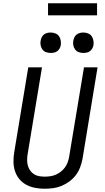

<svg xmlns="http://www.w3.org/2000/svg" viewBox="-20 -1147 640 1175"><path d="M253 8Q223 8 194.5 2.5Q166 -3 141.5 -16Q117 -29 99 -50.5Q81 -72 72 -99Q63 -126 62.5 -155.5Q62 -185 67 -215L153 -735H237L149 -203Q146 -185 146 -167.5Q146 -150 150.5 -133.5Q155 -117 164.5 -103.5Q174 -90 188 -81Q202 -72 219 -69Q236 -66 254 -66Q271 -66 288 -68.5Q305 -71 321.5 -78Q338 -85 352.5 -96.5Q367 -108 377.5 -122.5Q388 -137 394 -153.5Q400 -170 403 -187L494 -735H577L485 -175Q480 -149 470.5 -123.5Q461 -98 444.5 -76Q428 -54 405 -37Q382 -20 357 -9.5Q332 1 305.5 4.5Q279 8 253 8ZM490 -823Q475 -823 461.5 -828Q448 -833 439.5 -844.5Q431 -856 428.5 -870.5Q426 -885 429 -900Q431 -910 436 -920Q441 -930 450 -936.5Q459 -943 469.5 -945.5Q480 -948 490 -948Q505 -948 519 -942.5Q533 -937 541 -925.5Q549 -914 551.5 -899.5Q554 -885 552 -870Q550 -860 544.5 -850Q539 -840 530 -833.5Q521 -827 510.5 -825Q500 -823 490 -823ZM290 -823Q275 -823 261.5 -828Q248 -833 239.5 -844.5Q231 -856 228.5 -870.5Q226 -885 229 -900Q231 -910 236 -920Q241 -930 250 -936.5Q259 -943 269.5 -945.5Q280 -948 290 -948Q305 -948 319 -942.5Q333 -937 341 -925.5Q349 -914 351.5 -899.5Q354 -885 352 -870Q350 -860 344.5 -850Q339 -840 330 -833.5Q321 -827 310.5 -825Q300 -823 290 -823ZM274 -1053V-1127H574V-1053Z"/></svg>

Font: Iosevka Curly Extended Oblique
Style: Regular
Weight: 400
Width: 7
Italic angle: -9°
Monospace: yes
Designer: Belleve Invis
Foundry: Belleve Invis
Version: Version 11.1.0; ttfautohint (v1.8.3)